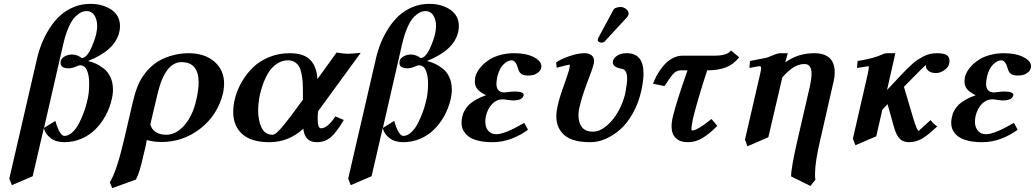

<svg xmlns="http://www.w3.org/2000/svg" viewBox="-20 -718 5315 986"><path d="M358.9 -401.9Q358.4 -401.9 357.4 -402.3Q356.4 -402.8 356 -402.8Q356 -400.9 355 -399.9ZM304.2 -488.8 206.1 -61 264.2 -97.2Q286.6 -20 311 -20Q332 -20 352.3 -39.1Q372.6 -58.1 387.2 -87.6Q401.9 -117.2 412.1 -145.8Q422.4 -174.3 428.2 -201.2Q438 -237.8 438 -289.1Q438 -329.6 426.8 -356.2Q415.5 -382.8 390.1 -382.8Q384.8 -382.8 367.2 -375Q348.6 -367.2 333 -367.2Q291 -367.2 291 -395Q291 -396.5 291.5 -399.7Q292 -402.8 292 -404.8Q295.4 -418.9 312.5 -428.5Q329.6 -438 349.1 -438Q368.7 -438 387.2 -428.2L399.9 -419.9Q412.1 -419.9 424.6 -433.1Q437 -446.3 446.5 -467Q456.1 -487.8 462.9 -506.8Q469.7 -525.9 474.1 -543.9Q479 -567.4 479 -584Q479 -617.2 464.8 -639.2Q450.7 -661.1 425.8 -661.1Q411.1 -661.1 397.2 -654.8Q383.3 -648.4 366.2 -631.8Q349.1 -615.2 332.8 -578.6Q316.4 -542 304.2 -488.8ZM27.8 199.2 169.9 -416Q179.7 -458 195.3 -496.8Q210.9 -535.6 234.9 -573Q258.8 -610.4 288.6 -637.7Q318.4 -665 358.4 -681.6Q398.4 -698.2 443.8 -698.2Q507.8 -698.2 552 -668.2Q596.2 -638.2 596.2 -584Q596.2 -567.9 592.8 -554.2Q571.3 -459.5 432.1 -404.8Q453.1 -399.9 472.4 -391.1Q491.7 -382.3 512.9 -366Q534.2 -349.6 547.1 -321.8Q560.1 -293.9 560.1 -257.8Q560.1 -232.9 553.2 -205.1Q543 -162.1 521.7 -123.3Q500.5 -84.5 470 -54Q439.5 -23.4 397.9 -5.6Q356.4 12.2 310.1 12.2Q267.6 12.2 240.2 -8.5Q212.9 -29.3 205.1 -60.1L147.9 187L41 232.9Z M986.8 -200.2Q1000 -253.4 1000 -294.9Q1000 -398.9 912.1 -398.9Q826.7 -398.9 788.1 -231.9L752 -79.1Q758.8 -52.7 780.8 -39.3Q802.7 -25.9 833 -25.9Q884.3 -25.9 926.5 -74.2Q968.8 -122.6 986.8 -200.2ZM678.2 204.1 556.2 248 543.9 217.8Q578.1 165 616.2 2.9L660.2 -186Q670.9 -233.4 684.1 -268.1Q697.3 -302.7 713.4 -325.7Q729.5 -348.6 740 -359.9Q750.5 -371.1 768.1 -386.2Q805.2 -415.5 853.8 -430.2Q902.3 -444.8 946.8 -444.8Q1031.2 -444.8 1081.1 -401.4Q1130.9 -357.9 1130.9 -288.1Q1130.9 -268.1 1126 -242.2Q1099.1 -128.4 1010 -58.6Q920.9 11.2 810.1 11.2Q769 11.2 733.9 1Q731 13.2 727.1 36.1Q724.6 48.8 714.8 86.9Q699.2 162.1 678.2 204.1Z M1467.8 -444.8Q1505.4 -444.8 1532.2 -435.5Q1559.1 -426.3 1575.4 -408.2Q1591.8 -390.1 1599.9 -366.7Q1607.9 -343.3 1610.4 -312L1708.5 -448.2Q1745.6 -441.9 1764.6 -441.9Q1784.7 -441.9 1832.5 -446.8L1613.8 -147Q1611.3 -126.5 1611.3 -111.8Q1611.3 -59.1 1628.4 -59.1Q1661.6 -59.1 1702.6 -120.1L1745.6 -102.1Q1708.5 -38.6 1678.7 -13.2Q1648.9 12.2 1606.4 12.2Q1544.9 12.2 1537.6 -57.1Q1462.9 12.2 1362.3 12.2Q1271 12.2 1224.4 -29.3Q1177.7 -70.8 1177.7 -143.1Q1177.7 -180.2 1188.7 -220.2Q1199.7 -260.3 1223.4 -300.5Q1247.1 -340.8 1280.3 -372.8Q1313.5 -404.8 1362.3 -424.8Q1411.1 -444.8 1467.8 -444.8ZM1535.6 -206.1V-241.2Q1535.6 -273.4 1534.2 -296.1Q1532.7 -318.8 1528.1 -341.3Q1523.4 -363.8 1515.1 -377.4Q1506.8 -391.1 1492.7 -399.7Q1478.5 -408.2 1458.5 -408.2Q1427.2 -408.2 1400.6 -389.6Q1374 -371.1 1356.9 -342.3Q1339.8 -313.5 1327.9 -278.3Q1315.9 -243.2 1310.8 -210.9Q1305.7 -178.7 1305.7 -151.9Q1305.7 -98.1 1323.5 -62Q1341.3 -25.9 1379.4 -25.9Q1388.2 -25.9 1402.3 -37.8Q1416.5 -49.8 1438.5 -77.1Q1460.4 -104.5 1474.4 -123Q1488.3 -141.6 1516.6 -180.2Z M2099.1 -401.9Q2098.6 -401.9 2097.7 -402.3Q2096.7 -402.8 2096.2 -402.8Q2096.2 -400.9 2095.2 -399.9ZM2044.4 -488.8 1946.3 -61 2004.4 -97.2Q2026.9 -20 2051.3 -20Q2072.3 -20 2092.5 -39.1Q2112.8 -58.1 2127.4 -87.6Q2142.1 -117.2 2152.3 -145.8Q2162.6 -174.3 2168.5 -201.2Q2178.2 -237.8 2178.2 -289.1Q2178.2 -329.6 2167 -356.2Q2155.8 -382.8 2130.4 -382.8Q2125 -382.8 2107.4 -375Q2088.9 -367.2 2073.2 -367.2Q2031.2 -367.2 2031.2 -395Q2031.2 -396.5 2031.7 -399.7Q2032.2 -402.8 2032.2 -404.8Q2035.6 -418.9 2052.7 -428.5Q2069.8 -438 2089.4 -438Q2108.9 -438 2127.4 -428.2L2140.1 -419.9Q2152.3 -419.9 2164.8 -433.1Q2177.2 -446.3 2186.8 -467Q2196.3 -487.8 2203.1 -506.8Q2210 -525.9 2214.4 -543.9Q2219.2 -567.4 2219.2 -584Q2219.2 -617.2 2205.1 -639.2Q2190.9 -661.1 2166 -661.1Q2151.4 -661.1 2137.5 -654.8Q2123.5 -648.4 2106.4 -631.8Q2089.4 -615.2 2073 -578.6Q2056.6 -542 2044.4 -488.8ZM1768.1 199.2 1910.2 -416Q1919.9 -458 1935.5 -496.8Q1951.2 -535.6 1975.1 -573Q1999 -610.4 2028.8 -637.7Q2058.6 -665 2098.6 -681.6Q2138.7 -698.2 2184.1 -698.2Q2248 -698.2 2292.2 -668.2Q2336.4 -638.2 2336.4 -584Q2336.4 -567.9 2333 -554.2Q2311.5 -459.5 2172.4 -404.8Q2193.4 -399.9 2212.6 -391.1Q2231.9 -382.3 2253.2 -366Q2274.4 -349.6 2287.4 -321.8Q2300.3 -293.9 2300.3 -257.8Q2300.3 -232.9 2293.5 -205.1Q2283.2 -162.1 2262 -123.3Q2240.7 -84.5 2210.2 -54Q2179.7 -23.4 2138.2 -5.6Q2096.7 12.2 2050.3 12.2Q2007.8 12.2 1980.5 -8.5Q1953.1 -29.3 1945.3 -60.1L1888.2 187L1781.2 232.9Z M2475.1 -121.1Q2472.2 -105.5 2472.2 -92.8Q2472.2 -64.5 2487.3 -46.6Q2502.4 -28.8 2529.3 -28.8Q2572.3 -28.8 2672.4 -86.9L2691.4 -51.8Q2655.3 -24.4 2607.7 -6.1Q2560.1 12.2 2509.3 12.2Q2472.2 12.2 2443.6 6.1Q2415 0 2397.7 -9.8Q2380.4 -19.5 2369.4 -33.2Q2358.4 -46.9 2354.2 -60.3Q2350.1 -73.7 2350.1 -88.9Q2350.1 -99.6 2354 -118.2Q2356.4 -127.9 2358.9 -135.3Q2361.3 -142.6 2369.6 -156.5Q2377.9 -170.4 2389.9 -181.6Q2401.9 -192.9 2424.3 -206.1Q2446.8 -219.2 2476.1 -229Q2446.3 -243.2 2432.4 -259.5Q2418.5 -275.9 2418.5 -299.8Q2418.5 -306.2 2420.4 -321.8Q2423.8 -335.4 2432.1 -350.6Q2440.4 -365.7 2457 -382.8Q2473.6 -399.9 2495.4 -413.3Q2517.1 -426.8 2550 -435.8Q2583 -444.8 2621.1 -444.8Q2681.6 -444.8 2720.9 -424.8Q2760.3 -404.8 2760.3 -377Q2760.3 -373 2759.3 -370.1Q2756.3 -355.5 2743.7 -345.7Q2731 -335.9 2718.5 -333Q2706.1 -330.1 2693.4 -330.1Q2667.5 -330.1 2656.5 -338.9Q2645.5 -347.7 2641.1 -363.8Q2637.2 -377 2634 -384.8Q2630.9 -392.6 2623.8 -400.4Q2616.7 -408.2 2607.4 -408.2Q2587.4 -408.2 2565.9 -387.5Q2544.4 -366.7 2534.2 -325.2Q2529.3 -299.8 2529.3 -288.1Q2529.3 -243.2 2571.3 -243.2Q2574.2 -244.1 2579.1 -244.1Q2607.4 -248 2623 -248Q2669.4 -248 2669.4 -230Q2669.4 -228 2668.5 -227.1Q2662.6 -202.1 2612.3 -202.1Q2611.8 -202.1 2585.4 -205.1Q2570.3 -208 2562 -208Q2531.2 -208 2508.1 -184.8Q2484.9 -161.6 2475.1 -121.1Z M3167 -682.1Q3181.6 -682.1 3194.8 -672.1Q3208 -662.1 3208 -648.9V-645Q3206.1 -635.3 3198.7 -627.9L3085.9 -505.9Q3079.6 -499 3067.9 -499Q3062 -499 3055.9 -502.9Q3049.8 -506.8 3049.8 -512.2Q3049.8 -518.1 3052.7 -523.9L3129.9 -667Q3133.8 -674.8 3145 -678.5Q3156.2 -682.1 3167 -682.1ZM3272.9 -250Q3258.3 -186.5 3229.5 -135.5Q3200.7 -84.5 3164.8 -53Q3128.9 -21.5 3089.6 -4.6Q3050.3 12.2 3011.7 12.2Q2919.4 12.2 2878.2 -24.2Q2836.9 -60.5 2836.9 -121.1Q2836.9 -144 2843.8 -174.8Q2854 -221.2 2879.9 -291Q2899.4 -346.7 2902.8 -360.8Q2904.8 -369.1 2905.5 -375Q2906.2 -380.9 2906 -383.5Q2905.8 -386.2 2904.8 -386.2Q2901.9 -386.2 2885.3 -382.1Q2868.7 -377.9 2853.5 -374L2838.9 -370.1L2835.9 -397Q2857.9 -413.6 2902.8 -429.2Q2947.8 -444.8 2981 -444.8Q3003.9 -444.8 3017.3 -434.6Q3030.8 -424.3 3030.8 -405.8Q3030.8 -397.9 3029.8 -394Q3023.9 -365.7 2996.6 -296.9Q2967.3 -218.8 2957 -171.9Q2950.7 -148.4 2950.7 -125Q2950.7 -87.9 2968.5 -64.9Q2986.3 -42 3024.9 -42Q3060.1 -42 3095.2 -71.8Q3130.4 -101.6 3155 -145.8Q3179.7 -189.9 3190.9 -237.8Q3200.7 -291.5 3200.7 -312Q3200.7 -358.4 3176.8 -363.8Q3127 -372.6 3127 -397Q3127 -401.9 3127.9 -404.8Q3131.8 -420.9 3150.6 -432.9Q3169.4 -444.8 3198.7 -444.8Q3284.7 -444.8 3284.7 -340.8Q3284.7 -302.7 3272.9 -250Z M3484.9 -432.1H3649.4Q3714.8 -432.1 3733.9 -459L3775.9 -423.8Q3747.1 -387.2 3708.3 -372.1Q3669.4 -356.9 3614.7 -356.9H3611.8Q3564 -211.4 3538.6 -108.9Q3530.8 -68.8 3530.8 -58.1Q3530.8 -47.9 3534.7 -47.9Q3561 -47.9 3633.8 -106.9L3663.6 -71.8Q3624.5 -31.7 3588.6 -9.8Q3552.7 12.2 3512.7 12.2Q3471.7 12.2 3450.2 -9Q3428.7 -30.3 3428.7 -69.8Q3428.7 -87.4 3433.6 -111.8Q3452.1 -190.9 3510.7 -356.9H3477.5Q3455.6 -356.9 3439.9 -341.3Q3424.3 -325.7 3392.6 -275.9L3333.5 -288.1Q3340.3 -306.2 3349.4 -324Q3358.4 -341.8 3372.6 -361.8Q3386.7 -381.8 3402.8 -397Q3418.9 -412.1 3440.4 -422.1Q3461.9 -432.1 3484.9 -432.1Z M4025.4 -444.8 4012.7 -397.9Q4078.6 -444.8 4160.6 -444.8Q4266.6 -444.8 4266.6 -346.2Q4266.6 -319.3 4257.3 -284.2L4192.4 0Q4165.5 114.7 4165.5 173.8Q4165.5 195.8 4167.5 205.1L4141.6 236.8L4042.5 188Q4042.5 144.5 4075.7 0L4139.6 -276.9Q4147.5 -313.5 4147.5 -339.8Q4147.5 -389.2 4111.3 -389.2Q4082 -389.2 4054.9 -372.1Q4027.8 -355 3997.6 -320.8L3925.8 -13.2L3818.4 33.2L3805.7 -1L3883.3 -336.9Q3888.7 -360.8 3888.7 -367.2Q3888.7 -377.9 3882.3 -377.9Q3877.9 -377.9 3873 -377.2Q3868.2 -376.5 3855.5 -374Q3842.8 -371.6 3828.6 -369.1L3831.5 -404.8Q3906.7 -418.9 3918.5 -421.9Q3924.8 -424.3 3937.3 -429.4Q3949.7 -434.6 3953.6 -436Q3974.6 -444.8 3988.8 -444.8Z M4854 -390.1Q4851.1 -373 4829.8 -357.9Q4808.6 -342.8 4787.1 -342.8Q4762.7 -342.8 4748.8 -353.5Q4734.9 -364.3 4734.9 -378.9Q4734.9 -382.8 4736.3 -384.8Q4728 -380.4 4664.1 -314.9L4622.1 -272L4669.9 -110.8Q4689.5 -45.9 4698.2 -45.9Q4697.8 -45.9 4703.9 -51.5Q4710 -57.1 4726.6 -72Q4743.2 -86.9 4758.3 -101.1Q4786.1 -69.8 4793.9 -69.8Q4743.2 -21.5 4712.6 -4.6Q4682.1 12.2 4647 12.2Q4619.6 12.2 4601.8 -4.2Q4584 -20.5 4571.3 -64L4538.1 -183.1L4511.2 -154.8L4480 -18.1L4373 27.8L4359.9 -5.9L4436 -336.9Q4441.9 -365.2 4441.9 -372.1Q4441.9 -377.9 4439 -377.9Q4435.1 -377.9 4380.9 -369.1L4384.3 -404.8Q4466.3 -418 4510.3 -438Q4521 -444.8 4541 -444.8H4578.1L4535.2 -255.9Q4542.5 -263.7 4564.9 -287.1Q4587.4 -310.5 4600.1 -325.2Q4621.1 -347.2 4631.1 -357.2Q4641.1 -367.2 4659.4 -384.5Q4677.7 -401.9 4690.4 -409.9Q4703.1 -418 4720.7 -427.5Q4738.3 -437 4755.6 -440.9Q4772.9 -444.8 4792 -444.8Q4822.8 -444.8 4839.4 -436.5Q4856 -428.2 4856 -405.8Q4856 -396 4854 -390.1Z M4989.7 -121.1Q4986.8 -105.5 4986.8 -92.8Q4986.8 -64.5 5002 -46.6Q5017.1 -28.8 5043.9 -28.8Q5086.9 -28.8 5187 -86.9L5206.1 -51.8Q5169.9 -24.4 5122.3 -6.1Q5074.7 12.2 5023.9 12.2Q4986.8 12.2 4958.3 6.1Q4929.7 0 4912.4 -9.8Q4895 -19.5 4884 -33.2Q4873 -46.9 4868.9 -60.3Q4864.7 -73.7 4864.7 -88.9Q4864.7 -99.6 4868.7 -118.2Q4871.1 -127.9 4873.5 -135.3Q4876 -142.6 4884.3 -156.5Q4892.6 -170.4 4904.5 -181.6Q4916.5 -192.9 4939 -206.1Q4961.4 -219.2 4990.7 -229Q4960.9 -243.2 4947 -259.5Q4933.1 -275.9 4933.1 -299.8Q4933.1 -306.2 4935.1 -321.8Q4938.5 -335.4 4946.8 -350.6Q4955.1 -365.7 4971.7 -382.8Q4988.3 -399.9 5010 -413.3Q5031.7 -426.8 5064.7 -435.8Q5097.7 -444.8 5135.7 -444.8Q5196.3 -444.8 5235.6 -424.8Q5274.9 -404.8 5274.9 -377Q5274.9 -373 5273.9 -370.1Q5271 -355.5 5258.3 -345.7Q5245.6 -335.9 5233.2 -333Q5220.7 -330.1 5208 -330.1Q5182.1 -330.1 5171.1 -338.9Q5160.2 -347.7 5155.8 -363.8Q5151.9 -377 5148.7 -384.8Q5145.5 -392.6 5138.4 -400.4Q5131.3 -408.2 5122.1 -408.2Q5102.1 -408.2 5080.6 -387.5Q5059.1 -366.7 5048.8 -325.2Q5043.9 -299.8 5043.9 -288.1Q5043.9 -243.2 5085.9 -243.2Q5088.9 -244.1 5093.8 -244.1Q5122.1 -248 5137.7 -248Q5184.1 -248 5184.1 -230Q5184.1 -228 5183.1 -227.1Q5177.2 -202.1 5127 -202.1Q5126.5 -202.1 5100.1 -205.1Q5085 -208 5076.7 -208Q5045.9 -208 5022.7 -184.8Q4999.5 -161.6 4989.7 -121.1Z"/></svg>

Font: Linux Libertine
Style: Bold Italic
Weight: 700
Italic angle: -11.5°
Designer: Philipp H. Poll
Foundry: Philipp H. Poll
Version: Version 4.0.5